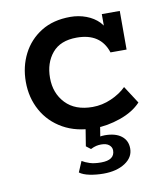

<svg xmlns="http://www.w3.org/2000/svg" viewBox="-71 -467 601 705"><g transform="rotate(-10 230.0 -114.0)"><path d="M257 10Q188 10 138.5 -18Q89 -46 62.5 -94Q36 -142 36 -201Q36 -258 60 -305Q84 -352 129 -380Q174 -408 238 -408Q269 -408 297 -397.5Q325 -387 344 -367.5Q363 -348 365 -322L354 -320V-398H421V-254H361Q337 -329 248 -329Q187 -329 156.5 -292.5Q126 -256 126 -200Q126 -143 161.5 -105.5Q197 -68 262 -68Q298 -68 332 -83Q366 -98 388 -120L430 -55Q401 -24 352 -7Q303 10 257 10ZM259 180Q232 180 207.5 175Q183 170 170 160L187 120Q198 127 215 132.5Q232 138 257 138Q308 138 308 102Q308 90 298 81.5Q288 73 268 73Q259 73 250 75Q241 77 229 83L212 70L225 -10H279L268 59L243 52Q254 47 265 44.5Q276 42 287 42Q327 42 349 59Q371 76 371 106Q371 139 339.5 159.5Q308 180 259 180Z"/></g></svg>

Font: Rokkitt Medium
Style: Regular
Weight: 500
Version: Version 3.103